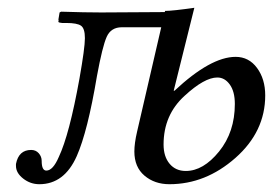

<svg xmlns="http://www.w3.org/2000/svg" viewBox="-20 -461 701 493"><path d="M457 -22Q502 -22 542.5 -72Q583 -122 583 -194Q583 -226 570 -244Q557 -262 538 -262Q505 -262 454 -215Q400 -166 400 -90Q400 -59 415.5 -40.5Q431 -22 457 -22ZM426 -228H428Q521 -315 585 -315Q619 -315 640 -286.5Q661 -258 661 -216Q661 -123 584.5 -55.5Q508 12 415 12Q377 12 351 -10Q325 -32 325 -72Q325 -93 332 -123L394 -391H293Q265 -391 254 -366.5Q243 -342 229 -266Q205 -123 177 -60Q145 12 81 12Q58 12 39.5 -2.5Q21 -17 21 -35V-40Q28 -76 60 -76Q72 -76 79.5 -67.5Q87 -59 87 -48Q87 -23 99 -23Q116 -23 131 -58Q158 -115 184 -259Q198 -338 198 -363Q198 -388 188 -395Q178 -402 150 -402Q142 -402 139.5 -402Q137 -402 133 -403Q129 -404 130 -406Q131 -408 130 -411L133 -429L137 -431Q199 -429 240 -429Q271 -429 403 -430L404 -433Q423 -433 479 -441Z"/></svg>

Font: Linux Libertine O
Style: Italic
Weight: 400
Italic angle: -12°
Designer: Philipp H. Poll
Foundry: Philipp H. Poll
Version: Version 5.1.6